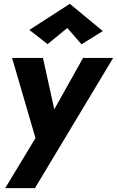

<svg xmlns="http://www.w3.org/2000/svg" viewBox="-20 -762 610 1001"><path d="M331 -616 405 -531 516 -600 344 -742 133 -606 228 -532ZM570 -460H413L263 -192L204 -460H43L165 -42L7 219H162Z"/></svg>

Font: Jost
Style: Bold Italic
Weight: 700
Italic angle: -5°
Version: Version 3.710